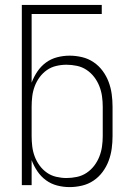

<svg xmlns="http://www.w3.org/2000/svg" viewBox="-20 -755 540 783"><path d="M264 8Q238 8 213 1.5Q188 -5 167.5 -20Q147 -35 132.5 -56.5Q118 -78 109 -102V0H69V-735H395V-698H109V-418Q118 -442 132.5 -463.5Q147 -485 167.5 -500Q188 -515 213 -521.5Q238 -528 264 -528Q289 -528 314.5 -522Q340 -516 361.5 -501.5Q383 -487 398.5 -466Q414 -445 423 -421Q432 -397 435.5 -371.5Q439 -346 439 -320V-200Q439 -174 435.5 -148.5Q432 -123 423 -99Q414 -75 398.5 -54Q383 -33 361.5 -18.5Q340 -4 314.5 2Q289 8 264 8ZM251 -29Q272 -29 293.5 -33.5Q315 -38 333 -50Q351 -62 364 -79Q377 -96 385 -116Q393 -136 396 -157.5Q399 -179 399 -200V-320Q399 -341 396 -362.5Q393 -384 385 -404Q377 -424 364 -441Q351 -458 333 -470Q315 -482 293.5 -486.5Q272 -491 251 -491Q230 -491 209 -486Q188 -481 171 -469Q154 -457 141.5 -440Q129 -423 121.5 -403Q114 -383 111.5 -362Q109 -341 109 -320V-200Q109 -179 111.5 -158Q114 -137 121.5 -117Q129 -97 141.5 -80Q154 -63 171 -51Q188 -39 209 -34Q230 -29 251 -29Z"/></svg>

Font: Iosevka SS04 Extralight
Style: Regular
Weight: 200
Monospace: yes
Designer: Belleve Invis
Foundry: Belleve Invis
Version: Version 19.0.0; ttfautohint (v1.8.4)